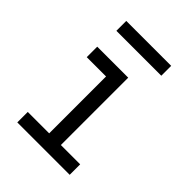

<svg xmlns="http://www.w3.org/2000/svg" viewBox="-204 -805 907 907"><g transform="rotate(45 250.0 -351.5)"><path d="M75 0V-70H218V-450H89V-520H296V-70H425V0ZM400 -637H100V-703H400Z"/></g></svg>

Font: Iosevka Curly Slab
Style: Regular
Weight: 400
Monospace: yes
Designer: Belleve Invis
Foundry: Belleve Invis
Version: Version 22.1.2; ttfautohint (v1.8.4)